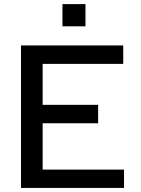

<svg xmlns="http://www.w3.org/2000/svg" viewBox="-20 -921 690 941"><path d="M286.1 -792V-900.9H398.9V-792ZM83 0V-698.2H584V-607.9H189V-407.2H460.9V-316.9H189V-89.8H587.9V0Z"/></svg>

Font: Azeret Mono
Style: Regular
Weight: 400
Designer: Martin Vácha
Foundry: Displaay
Version: Version 1.002